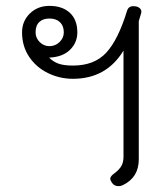

<svg xmlns="http://www.w3.org/2000/svg" viewBox="-20 -623 566 653"><path d="M382 10Q369 10 361 -1Q355 -10 355 -15Q355 -23 367 -32Q385 -45 392.5 -58Q400 -71 400 -89V-451Q342 -355 228 -355Q183 -355 143 -374.5Q103 -394 79 -430Q55 -466 55 -513Q55 -551 81.5 -577Q108 -603 148 -603Q192 -603 217.5 -579.5Q243 -556 243 -513Q243 -478 218 -453.5Q193 -429 147 -427Q161 -413 179 -406.5Q197 -400 228 -400Q301 -400 341.5 -444Q382 -488 412 -586Q417 -602 433 -602Q448 -602 455.5 -595Q463 -588 460 -578L452 -551V-81Q452 -20 399 6Q392 10 382 10ZM197 -513Q197 -535 184 -547.5Q171 -560 148 -560Q126 -560 113.5 -548Q101 -536 101 -513Q101 -494 115 -480Q129 -466 148 -466Q168 -466 182.5 -480Q197 -494 197 -513Z"/></svg>

Font: Niramit ExtraLight
Style: Regular
Weight: 200
Designer: Katatrad Aksorn Co.,Ltd.
Foundry: Cadson Demak Co.,Ltd.
Version: Version 1.000; ttfautohint (v1.6)